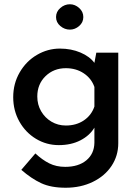

<svg xmlns="http://www.w3.org/2000/svg" viewBox="-20 -670 652 901"><path d="M535 -423V2Q535 61 503.5 108.5Q472 156 415.5 183.5Q359 211 288 211Q219 211 173 189.5Q127 168 80 127L146 50Q178 80 211 96.5Q244 113 286 113Q348 113 385 82.5Q422 52 423 0V-71Q401 -34 357.5 -11.5Q314 11 256 11Q198 11 149 -18.5Q100 -48 71 -99.5Q42 -151 42 -214Q42 -278 72.5 -330.5Q103 -383 153.5 -412.5Q204 -442 261 -442Q314 -442 357.5 -423.5Q401 -405 423 -375L432 -423ZM423 -170V-262Q409 -302 373 -326Q337 -350 289 -350Q232 -350 193.5 -312.5Q155 -275 155 -217Q155 -179 173 -148Q191 -117 221.5 -99Q252 -81 289 -81Q338 -81 373.5 -105Q409 -129 423 -170ZM308 -650Q332 -650 351.5 -632.5Q371 -615 371 -590Q371 -565 351.5 -548Q332 -531 308 -531Q283 -531 263 -548Q243 -565 243 -590Q243 -615 263 -632.5Q283 -650 308 -650Z"/></svg>

Font: Josefin Sans SemiBold
Style: Regular
Weight: 600
Designer: Santiago Orozco
Foundry: Typemade
Version: Version 2.000